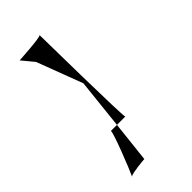

<svg xmlns="http://www.w3.org/2000/svg" viewBox="-238 -765 878 878"><g transform="rotate(-45 201.0 -326.5)"><path d="M55 53 57 50C55 51 55 52 55 53ZM57 50C71 41 146 34 153 34L175 -165H135C145 -165 71 22 57 50ZM69 -688 117 -630 201 -408 175 -165H229C222 -165 215 -706 215 -706C215 -696 61 -688 69 -688Z"/></g></svg>

Font: Ampere
Style: SCSuExt
Weight: 400
Version: Version 1